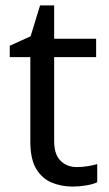

<svg xmlns="http://www.w3.org/2000/svg" viewBox="-20 -679 401 709"><path d="M264 -62Q284 -62 305 -65.5Q326 -69 339 -73V-6Q325 1 299 5.5Q273 10 249 10Q207 10 171.5 -4.5Q136 -19 114 -55Q92 -91 92 -156V-468H16V-510L93 -545L128 -659H180V-536H335V-468H180V-158Q180 -109 203.5 -85.5Q227 -62 264 -62Z"/></svg>

Font: Noto Sans Palmyrene
Style: Regular
Weight: 400
Designer: Monotype Design Team
Foundry: Monotype Imaging Inc.
Version: Version 2.001; ttfautohint (v1.8.4.7-5d5b)